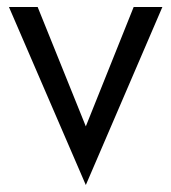

<svg xmlns="http://www.w3.org/2000/svg" viewBox="-20 -493 486 545"><path d="M5.4 -473.1H86.9L223.6 -134.3L359.4 -473.1H440.9L223.6 32.2Z"/></svg>

Font: Glacial Indifference
Style: Regular
Weight: 400
Designer: Alfredo Marco Pradil
Foundry: Alfredo Marco Pradil
Version: Version 1.312